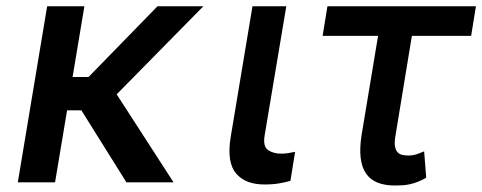

<svg xmlns="http://www.w3.org/2000/svg" viewBox="-20 -565 1495 595"><path d="M126.1 -545.5H241.5L204.9 -326.3H254.3L468 -545.5H610.1L341.6 -272.7L517.8 0H371.8L232.2 -223H187.9L150.6 0H35.2Z M695 -141 762.4 -545.5H867.2L800.4 -147Q794 -111.2 811.1 -99.8Q827.4 -88.8 851.6 -88.8Q863.3 -88.8 875.4 -90.9Q887.4 -93 894.5 -94.5L880 -4.6Q865.8 -0.4 845.5 3.2Q825.3 6.7 799.7 6.7Q771 6.7 749.1 -1.4Q727.3 -9.6 712.4 -26.6Q681.8 -61.4 695 -141Z M994.7 -545.5H1454.9L1440 -453.8H1256.4L1205.3 -143.1Q1201.7 -122.5 1204.2 -110.4Q1206.7 -98.4 1212.9 -92.3Q1219.1 -86.3 1228 -84.7Q1236.9 -83.1 1246.1 -83.1Q1260.3 -83.1 1272.4 -87.4Q1284.4 -91.6 1294.4 -95.9L1300.8 -14.2Q1288 -6.7 1275.9 -2Q1263.8 2.8 1252.1 5.5Q1240.4 8.2 1228.7 9.1Q1217 9.9 1204.2 9.9Q1172.6 9.9 1150 0.9Q1127.5 -8.2 1114.3 -27.2Q1101.2 -46.2 1097.7 -75.8Q1094.1 -105.5 1100.5 -146.3L1151.6 -453.8H979.8Z"/></svg>

Font: Inter P Medium
Style: Italic
Weight: 500
Italic angle: 9.39999°
Designer: Rasmus Andersson
Foundry: rsms
Version: Version 3.018;git-588b23468